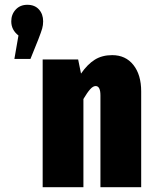

<svg xmlns="http://www.w3.org/2000/svg" viewBox="-20 -781 641 801"><path d="M160 -692Q160 -676 156 -662Q152 -648 140 -617L107 -535H40L57 -633Q27 -656 27 -692Q27 -721 45.5 -741Q64 -761 94 -761Q125 -761 142.5 -741.5Q160 -722 160 -692ZM569 -400V0H399V-383Q399 -422 379 -422Q368 -422 356 -408.5Q344 -395 328 -368V0H158V-533H306L318 -474Q345 -513 375.5 -532Q406 -551 448 -551Q504 -551 536.5 -510Q569 -469 569 -400Z"/></svg>

Font: Fira Sans Extra Condensed ExtraBold
Style: Regular
Weight: 800
Width: 1
Designer: Carrois Corporate & Edenspiekermann AG
Foundry: Carrois Corporate GbR & Edenspiekermann AG
Version: Version 4.203